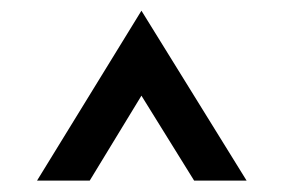

<svg xmlns="http://www.w3.org/2000/svg" viewBox="-20 -733 520 352"><path d="M47.9 -401.9 239.3 -713.4 432.1 -401.9H335.9L239.3 -557.6L144.5 -401.9Z"/></svg>

Font: HK Grotesk Medium
Style: Regular
Weight: 500
Designer: Alfredo Marco Pradil and Stefan Peev
Foundry: Hanken Design Co.
Version: Version 1.045;PS 001.045;hotconv 1.0.88;makeotf.lib2.5.64775